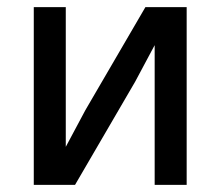

<svg xmlns="http://www.w3.org/2000/svg" viewBox="-20 -520 620 540"><path d="M415 -393 360 -290 191 0H75V-500H165V-107L220 -210L389 -500H505V0H415Z"/></svg>

Font: Retni Sans Medium
Style: Regular
Weight: 500
Designer: Vitaly Kuzmin
Foundry: ParaType Ltd.
Version: Version 1.00;March 2, 2019;FontCreator 11.5.0.2425 64-bit; t